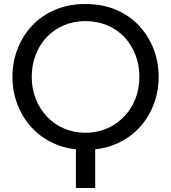

<svg xmlns="http://www.w3.org/2000/svg" viewBox="-20 -733 852 956"><path d="M358 203V-6H454V203ZM406 13Q323 13 256 -15.5Q189 -44 141.5 -94Q94 -144 68 -210Q42 -276 42 -351Q42 -425 68 -491Q94 -557 141.5 -607Q189 -657 256 -685Q323 -713 406 -713Q489 -713 556 -685Q623 -657 670.5 -607Q718 -557 744 -491Q770 -425 770 -350Q770 -276 744 -210Q718 -144 670.5 -94Q623 -44 556 -15.5Q489 13 406 13ZM406 -72Q463 -72 512 -93Q561 -114 597.5 -152Q634 -190 654 -240.5Q674 -291 674 -351Q674 -410 654 -461Q634 -512 598 -549.5Q562 -587 512.5 -607.5Q463 -628 406 -628Q348 -628 299 -607.5Q250 -587 214 -549.5Q178 -512 158 -461Q138 -410 138 -350Q138 -291 158 -240.5Q178 -190 214 -152Q250 -114 299 -93Q348 -72 406 -72Z"/></svg>

Font: MuseoModerno Thin
Style: Regular
Weight: 400
Version: Version 1.003